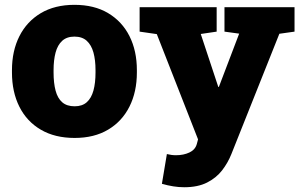

<svg xmlns="http://www.w3.org/2000/svg" viewBox="-20 -558 1254 791"><path d="M287.6 10.3Q206.1 10.3 148.2 -23.7Q90.3 -57.6 59.8 -118.4Q29.3 -179.2 29.3 -259.3V-269Q29.3 -348.1 59.8 -408.7Q90.3 -469.2 147.9 -503.7Q205.6 -538.1 286.6 -538.1Q368.2 -538.1 425.5 -503.9Q482.9 -469.7 513.4 -409.2Q543.9 -348.6 543.9 -269V-259.3Q543.9 -179.7 513.4 -118.9Q482.9 -58.1 425.5 -23.9Q368.2 10.3 287.6 10.3ZM287.6 -120.1Q318.8 -120.1 337.6 -137Q356.4 -153.8 365 -185.1Q373.5 -216.3 373.5 -259.3V-269Q373.5 -310.5 365 -341.6Q356.4 -372.6 337.4 -389.9Q318.4 -407.2 286.6 -407.2Q255.4 -407.2 236.3 -389.9Q217.3 -372.6 209 -341.6Q200.7 -310.5 200.7 -269V-259.3Q200.7 -215.8 209 -184.6Q217.3 -153.3 236.3 -136.7Q255.4 -120.1 287.6 -120.1ZM738.8 213.4Q716.3 213.4 693.6 209.7Q670.9 206.1 647 199.2L667.5 76.7Q677.2 79.1 686.3 80.3Q695.3 81.5 705.1 81.5Q736.3 81.5 760.5 70.1Q784.7 58.6 791 34.7L795.9 16.1L626 -417.5L555.2 -427.7V-528.3H872.6V-427.7L807.1 -418L877.9 -204.1L878.9 -200.2H881.8L965.3 -419.4L904.8 -427.7V-528.3H1193.4V-427.7L1130.9 -418.9L933.1 77.1Q918.9 112.8 895 143.8Q871.1 174.8 833 194.1Q794.9 213.4 738.8 213.4Z"/></svg>

Font: Roboto Slab LO Black
Style: Regular
Weight: 900
Designer: Google
Version: Version 2.000